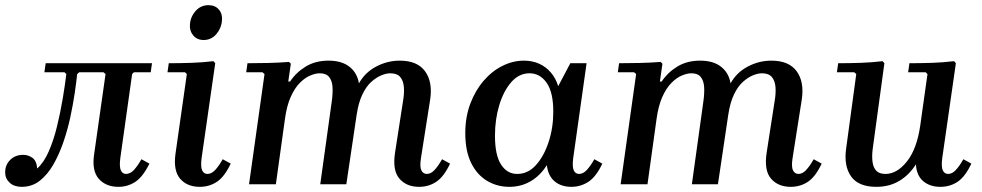

<svg xmlns="http://www.w3.org/2000/svg" viewBox="-46 -714 3804 744"><path d="M38 10Q9 10 -8.5 -6Q-26 -22 -26 -46Q-26 -75 -6.5 -94.5Q13 -114 44 -114Q63 -114 79.5 -102.5Q96 -91 98 -61Q124 -84 143 -127.5Q162 -171 175 -224.5Q188 -278 197 -331.5Q206 -385 211 -427L204 -434H126L131 -469H543L538 -434H473L466 -427L420 -100Q416 -67 422.5 -53.5Q429 -40 442 -40Q459 -40 473.5 -56Q488 -72 502 -97L533 -80Q508 -29 478.5 -9.5Q449 10 413 10Q364 10 336.5 -21.5Q309 -53 319 -118L363 -427L355 -434H261L253 -427Q250 -397 243.5 -353Q237 -309 226.5 -260Q216 -211 199.5 -163Q183 -115 160.5 -76Q138 -37 108 -13.5Q78 10 38 10Z M817 -97 848 -80Q824 -29 794.5 -9.5Q765 10 728 10Q679 10 652 -21.5Q625 -53 634 -118L678 -427L671 -434H603L608 -469Q651 -469 696 -470.5Q741 -472 781 -477L788 -469L735 -100Q731 -67 737.5 -53.5Q744 -40 758 -40Q774 -40 788.5 -56Q803 -72 817 -97ZM743 -559Q718 -559 703 -576.5Q688 -594 690 -619Q692 -649 712 -671.5Q732 -694 762 -694Q788 -694 802.5 -676.5Q817 -659 814 -634Q812 -605 792.5 -582Q773 -559 743 -559Z M1667 -97 1698 -80Q1674 -29 1644.5 -9.5Q1615 10 1578 10Q1529 10 1501.5 -22Q1474 -54 1485 -124L1516 -324Q1521 -353 1519 -377Q1517 -401 1505 -415.5Q1493 -430 1466 -430Q1451 -430 1431.5 -422Q1412 -414 1392.5 -396.5Q1373 -379 1358 -347.5Q1343 -316 1336 -269L1296 0H1195L1240 -324Q1244 -353 1242.5 -377Q1241 -401 1229.5 -415.5Q1218 -430 1193 -430Q1177 -430 1156.5 -421.5Q1136 -413 1116 -393Q1096 -373 1080.5 -338.5Q1065 -304 1058 -252L1023 0H919L979 -427L971 -434H908L913 -469Q952 -469 993 -470Q1034 -471 1074 -474L1081 -467L1071 -398H1078Q1101 -433 1138.5 -456Q1176 -479 1227 -479Q1278 -479 1308 -455.5Q1338 -432 1345 -391Q1368 -433 1411.5 -456Q1455 -479 1503 -479Q1571 -479 1601 -438Q1631 -397 1621 -329L1585 -100Q1580 -67 1587 -53.5Q1594 -40 1608 -40Q1624 -40 1638.5 -56Q1653 -72 1667 -97Z M1757 -198Q1757 -261 1776.5 -312.5Q1796 -364 1828.5 -401.5Q1861 -439 1901.5 -459Q1942 -479 1984 -479Q2017 -479 2043.5 -467Q2070 -455 2089 -432.5Q2108 -410 2117 -380L2164 -469H2227L2175 -100Q2171 -67 2177.5 -53.5Q2184 -40 2198 -40Q2214 -40 2228.5 -56Q2243 -72 2257 -97L2288 -80Q2264 -29 2234 -9.5Q2204 10 2168 10Q2129 10 2103.5 -11Q2078 -32 2073 -74Q2047 -33 2010 -11.5Q1973 10 1928 10Q1880 10 1841 -13.5Q1802 -37 1779.5 -83Q1757 -129 1757 -198ZM1872 -188Q1872 -113 1895.5 -76.5Q1919 -40 1958 -40Q2000 -40 2031 -74.5Q2062 -109 2080 -164Q2098 -219 2098 -281Q2098 -357 2072 -393.5Q2046 -430 2006 -430Q1965 -430 1935 -395.5Q1905 -361 1888.5 -306Q1872 -251 1872 -188Z M3107 -97 3138 -80Q3114 -29 3084.5 -9.5Q3055 10 3018 10Q2969 10 2941.5 -22Q2914 -54 2925 -124L2956 -324Q2961 -353 2959 -377Q2957 -401 2945 -415.5Q2933 -430 2906 -430Q2891 -430 2871.5 -422Q2852 -414 2832.5 -396.5Q2813 -379 2798 -347.5Q2783 -316 2776 -269L2736 0H2635L2680 -324Q2684 -353 2682.5 -377Q2681 -401 2669.5 -415.5Q2658 -430 2633 -430Q2617 -430 2596.5 -421.5Q2576 -413 2556 -393Q2536 -373 2520.5 -338.5Q2505 -304 2498 -252L2463 0H2359L2419 -427L2411 -434H2348L2353 -469Q2392 -469 2433 -470Q2474 -471 2514 -474L2521 -467L2511 -398H2518Q2541 -433 2578.5 -456Q2616 -479 2667 -479Q2718 -479 2748 -455.5Q2778 -432 2785 -391Q2808 -433 2851.5 -456Q2895 -479 2943 -479Q3011 -479 3041 -438Q3071 -397 3061 -329L3025 -100Q3020 -67 3027 -53.5Q3034 -40 3048 -40Q3064 -40 3078.5 -56Q3093 -72 3107 -97Z M3687 -97 3718 -80Q3694 -29 3664.5 -9.5Q3635 10 3598 10Q3558 10 3532 -11.5Q3506 -33 3503 -77Q3478 -37 3439.5 -13.5Q3401 10 3350 10Q3280 10 3251.5 -31Q3223 -72 3233 -140L3272 -427L3264 -434H3197L3202 -469Q3244 -469 3289 -470.5Q3334 -472 3374 -477L3381 -469L3336 -139Q3332 -110 3335 -87Q3338 -64 3350 -52Q3362 -40 3385 -40Q3430 -40 3468.5 -88.5Q3507 -137 3520 -228L3548 -427L3541 -434H3473L3478 -469Q3521 -469 3566 -470.5Q3611 -472 3651 -477L3658 -469L3605 -100Q3601 -67 3607.5 -53.5Q3614 -40 3628 -40Q3644 -40 3658.5 -56Q3673 -72 3687 -97Z"/></svg>

Font: Brygada 1918 SemiBold
Style: Italic
Weight: 600
Italic angle: -8°
Designer: Mateusz Machalski | Borys Kosmynka | Przemek Hoffer
Foundry: NIEPODLEGLA 2018
Version: Version 3.006